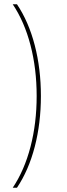

<svg xmlns="http://www.w3.org/2000/svg" viewBox="-20 -762 316 906"><path d="M60 -742Q115 -660 144 -548.5Q173 -437 173 -309Q173 -181 144 -69.5Q115 42 60 124H40Q95 42 124 -69.5Q153 -181 153 -309Q153 -437 124 -548.5Q95 -660 40 -742Z"/></svg>

Font: Gontserrat Thin
Style: Regular
Weight: 250
Designer: Julieta Ulanovsky
Foundry: Julieta Ulanovsky
Version: Version 6.001